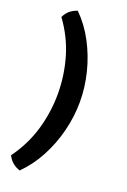

<svg xmlns="http://www.w3.org/2000/svg" viewBox="-151 -717 589 888"><g transform="rotate(20 143.0 -273.0)"><path d="M70 120Q51.5 114.5 35.2 101.8Q19 89 8.5 67.5Q64.5 -9.5 89.8 -96.5Q115 -183.5 115 -273Q115 -362.5 89.8 -449.5Q64.5 -536.5 8.5 -613Q19 -635 35.2 -647.8Q51.5 -660.5 70 -666Q119.5 -617 153.5 -552.8Q187.5 -488.5 205.5 -416.8Q223.5 -345 223.5 -273Q223.5 -201 205.5 -129.2Q187.5 -57.5 153.5 6.8Q119.5 71 70 120Z"/></g></svg>

Font: Signika SC
Style: Regular
Weight: 400
Designer: Anna Giedryś
Foundry: Anna Giedryś
Version: Version 2.000; ttfautohint (v1.8.3) -l 8 -r 50 -G 200 -x 9 -